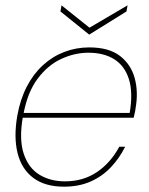

<svg xmlns="http://www.w3.org/2000/svg" viewBox="-20 -689 561 721"><path d="M220 12Q149 12 105 -21Q61 -54 46 -114Q31 -174 45 -255Q56 -316 80.5 -363.5Q105 -411 141 -444Q177 -477 221.5 -494Q266 -511 315 -511Q389 -511 430.5 -479Q472 -447 486 -395Q500 -343 489 -282Q488 -272 486 -265Q484 -258 482 -247H55L58 -265H467Q480 -342 464 -392Q448 -442 409 -466.5Q370 -491 312 -491Q260 -491 209.5 -467.5Q159 -444 121 -393Q83 -342 68 -260L66 -251Q51 -166 69 -112Q87 -58 128 -33Q169 -8 224 -8Q292 -8 343.5 -42.5Q395 -77 428 -138H450Q428 -94 395.5 -60Q363 -26 319.5 -7Q276 12 220 12ZM459 -669 455 -646 315 -559 207 -646 211 -669 316 -585Z"/></svg>

Font: DM Sans 20pt Thin
Style: Italic
Weight: 250
Italic angle: -10°
Version: Version 4.004;gftools[0.9.30]